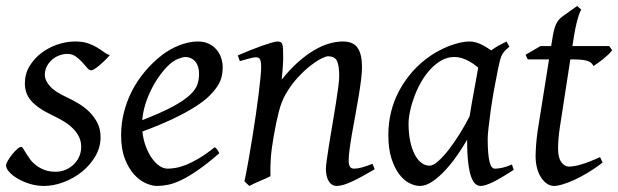

<svg xmlns="http://www.w3.org/2000/svg" viewBox="-22 -594 2041 634"><path d="M340.8 -412.1Q331.1 -400.9 321.5 -391.8Q312 -382.8 303.7 -376Q295.4 -369.1 288.8 -365.5Q282.2 -361.8 278.8 -361.8Q272.5 -361.8 265.4 -370.4Q258.3 -378.9 249.3 -388.9Q240.2 -398.9 228.3 -407.5Q216.3 -416 200.2 -416Q186.5 -416 173.3 -410.9Q160.2 -405.8 149.7 -396.7Q139.2 -387.7 132.6 -374.8Q126 -361.8 126 -346.2Q126 -329.1 142.3 -310.1Q158.7 -291 198.2 -272.9Q218.3 -263.7 238.3 -251.5Q258.3 -239.3 274.2 -223.4Q290 -207.5 300 -187.3Q310.1 -167 310.1 -141.1Q310.1 -107.4 292.7 -77.9Q275.4 -48.3 248.3 -26.6Q221.2 -4.9 188 7.6Q154.8 20 123 20Q100.1 20 77.6 13.4Q55.2 6.8 37.6 -3.4Q20 -13.7 9 -25.6Q-2 -37.6 -2 -47.9Q-2 -53.2 3.9 -63.5Q9.8 -73.7 17.8 -83.7Q25.9 -93.8 34.2 -101.3Q42.5 -108.9 47.9 -108.9Q51.3 -108.9 54.9 -102.8Q58.6 -96.7 64.2 -87.6Q69.8 -78.6 77.6 -67.9Q85.4 -57.1 97.2 -48.1Q108.9 -39.1 124.8 -33Q140.6 -26.9 162.1 -26.9Q179.2 -26.9 194.6 -33.4Q210 -40 221.4 -51Q232.9 -62 239.5 -76.9Q246.1 -91.8 246.1 -108.9Q246.1 -127.9 238.3 -143.3Q230.5 -158.7 217.5 -171.1Q204.6 -183.6 187.5 -193.8Q170.4 -204.1 151.9 -212.9Q126 -225.1 108.4 -237.3Q90.8 -249.5 80.1 -262.2Q69.3 -274.9 64.7 -289.1Q60.1 -303.2 60.1 -318.8Q60.1 -349.6 75.2 -375Q90.3 -400.4 114.3 -418.7Q138.2 -437 167.7 -447Q197.3 -457 226.1 -457Q251 -457 268.1 -451.2Q285.2 -445.3 298.1 -437.5Q311 -429.7 320.8 -422.4Q330.6 -415 340.8 -412.1Z M538.1 -381.8Q522 -367.2 506.6 -346.2Q491.2 -325.2 478.8 -300.8Q466.3 -276.4 458 -249.8Q449.7 -223.1 447.8 -197.3Q511.7 -222.2 549.1 -242.4Q586.4 -262.7 605.5 -280.8Q624.5 -298.8 629.9 -315.4Q635.3 -332 635.3 -349.1Q635.3 -364.3 631.3 -375.2Q627.4 -386.2 621.1 -392.8Q614.7 -399.4 606.7 -402.6Q598.6 -405.8 590.3 -405.8Q582.5 -405.8 567.4 -400.1Q552.2 -394.5 538.1 -381.8ZM713.4 -371.1Q713.4 -357.4 710.2 -342.3Q707 -327.1 697 -311Q687 -294.9 669.2 -277.3Q651.4 -259.8 621.8 -241Q592.3 -222.2 549.8 -201.9Q507.3 -181.6 448.2 -159.7Q451.2 -132.3 459.7 -109.9Q468.3 -87.4 479.7 -71.3Q491.2 -55.2 504.6 -46.1Q518.1 -37.1 531.2 -37.1Q541.5 -37.1 556.2 -39.3Q570.8 -41.5 590.1 -48.8Q609.4 -56.2 633.5 -70.3Q657.7 -84.5 687 -107.9Q692.4 -105 696.5 -98.4Q700.7 -91.8 702.1 -87.9Q662.1 -53.2 631.3 -32Q600.6 -10.7 576.4 0.7Q552.2 12.2 533 16.1Q513.7 20 496.1 20Q480 20 459.5 11Q439 2 420.9 -17.8Q402.8 -37.6 390.4 -69.6Q377.9 -101.6 377.9 -147.9Q377.9 -186 387.2 -222.9Q396.5 -259.8 413.8 -293.7Q431.2 -327.6 456.5 -357.9Q481.9 -388.2 514.2 -413.1Q525.4 -421.9 539.6 -429.9Q553.7 -438 569.1 -444.1Q584.5 -450.2 600.3 -453.6Q616.2 -457 631.3 -457Q652.3 -457 667.7 -449.5Q683.1 -441.9 693.4 -429.7Q703.6 -417.5 708.5 -402.1Q713.4 -386.7 713.4 -371.1Z M1215.3 -35.2Q1170.9 -8.8 1139.9 5.6Q1108.9 20 1090.3 20Q1073.2 20 1063.7 4.6Q1054.2 -10.7 1054.2 -37.1Q1054.2 -45.9 1057.4 -68.6Q1060.5 -91.3 1065.4 -121.6Q1070.3 -151.9 1076.2 -186Q1082 -220.2 1086.9 -251Q1091.8 -281.7 1095 -306.2Q1098.1 -330.6 1098.1 -341.8Q1098.1 -378.9 1090.3 -393.6Q1082.5 -408.2 1061 -408.2Q1054.7 -408.2 1038.8 -400.4Q1022.9 -392.6 1002.9 -377Q982.9 -361.3 961.2 -337.9Q939.5 -314.5 921.4 -283.2Q907.7 -259.8 899.2 -227.1Q890.6 -194.3 882.3 -147Q874.5 -103.5 872.3 -72.3Q870.1 -41 871.1 -12.2Q864.7 -8.8 855.2 -4.6Q845.7 -0.5 835.7 3.9Q825.7 8.3 816.4 12.5Q807.1 16.6 801.3 20L785.2 4.9Q792 -27.3 798.6 -64.9Q805.2 -102.5 811.3 -140.4Q817.4 -178.2 822.8 -215.1Q828.1 -252 832 -283Q835.9 -314 838.1 -337.4Q840.3 -360.8 840.3 -372.1Q840.3 -383.3 839.1 -389.9Q837.9 -396.5 835.7 -399.7Q833.5 -402.8 830.1 -403.8Q826.7 -404.8 822.3 -404.8Q817.9 -404.8 809.3 -402.8Q800.8 -400.9 792 -398.4Q781.7 -395.5 770 -392.1L763.2 -411.1Q783.7 -419.9 804.4 -428.2Q825.2 -436.5 843.3 -442.9Q861.3 -449.2 874.8 -453.1Q888.2 -457 894 -457Q900.9 -457 904.8 -454.8Q908.7 -452.6 910.4 -446.8Q912.1 -440.9 912.6 -430.2Q913.1 -419.4 913.1 -401.9Q913.1 -396.5 912.6 -387.2Q912.1 -377.9 911.4 -367.4Q910.6 -356.9 909.7 -346.9Q908.7 -336.9 908.2 -331.1Q934.6 -364.3 961.4 -388.2Q988.3 -412.1 1014.2 -427.5Q1040 -442.9 1064.2 -450Q1088.4 -457 1110.4 -457Q1125.5 -457 1137.5 -452.6Q1149.4 -448.2 1157.2 -438.2Q1165 -428.2 1169.2 -411.9Q1173.3 -395.5 1173.3 -372.1Q1173.3 -355 1170.2 -329.6Q1167 -304.2 1162.1 -274.7Q1157.2 -245.1 1151.4 -213.9Q1145.5 -182.6 1140.6 -154.3Q1135.7 -126 1132.6 -102.8Q1129.4 -79.6 1129.4 -65.9Q1129.4 -49.3 1133.8 -43.2Q1138.2 -37.1 1147 -37.1Q1158.2 -37.1 1172.9 -41Q1187.5 -44.9 1208 -53.2Z M1528.8 -210.4Q1532.2 -232.4 1536.4 -256.1Q1540.5 -279.8 1544.7 -301.8Q1548.8 -323.7 1552 -342Q1555.2 -360.4 1557.1 -371.1Q1549.8 -377 1541 -383.1Q1532.2 -389.2 1522.2 -394.3Q1512.2 -399.4 1501.2 -402.6Q1490.2 -405.8 1478.5 -405.8Q1456.1 -405.8 1436.3 -394.8Q1416.5 -383.8 1399.7 -365.7Q1382.8 -347.7 1369.4 -324.5Q1356 -301.3 1346.7 -276.6Q1337.4 -252 1332.3 -228Q1327.1 -204.1 1327.1 -185.1Q1327.1 -153.3 1332.5 -127.9Q1337.9 -102.5 1347.2 -84.5Q1356.4 -66.4 1369.1 -56.6Q1381.8 -46.9 1396.5 -46.9Q1408.2 -46.9 1425 -61.8Q1441.9 -76.7 1460.2 -100.3Q1478.5 -124 1496.6 -153.1Q1514.6 -182.1 1528.8 -210.4ZM1674.3 -33.2Q1631.8 -5.4 1605.7 7.3Q1579.6 20 1565.4 20Q1556.6 20 1548.6 13.9Q1540.5 7.8 1534.2 -9Q1527.8 -25.9 1524.2 -55.7Q1520.5 -85.4 1520.5 -132.8Q1507.8 -110.4 1489.5 -83.7Q1471.2 -57.1 1450.2 -33.9Q1429.2 -10.7 1407 4.6Q1384.8 20 1364.3 20Q1348.1 20 1329.8 10.7Q1311.5 1.5 1296.1 -18.8Q1280.8 -39.1 1270.5 -71Q1260.3 -103 1260.3 -148.9Q1260.3 -187.5 1269.3 -224.4Q1278.3 -261.2 1296.4 -294.9Q1314.5 -328.6 1340.6 -358.2Q1366.7 -387.7 1401.4 -411.1Q1414.6 -419.9 1430.4 -428.2Q1446.3 -436.5 1463.1 -442.9Q1480 -449.2 1496.6 -453.1Q1513.2 -457 1528.3 -457Q1538.6 -457 1548.3 -454.3Q1558.1 -451.7 1567.1 -447.3Q1576.2 -442.9 1584.5 -437.7Q1592.8 -432.6 1600.1 -427.7Q1611.3 -436 1624 -443.1Q1636.7 -450.2 1650.4 -457L1660.2 -439.9Q1651.9 -433.1 1646.5 -427.7Q1641.1 -422.4 1637 -415.3Q1632.8 -408.2 1629.9 -397.9Q1627 -387.7 1623.5 -371.1Q1616.2 -335.9 1609.6 -299.1Q1603 -262.2 1598.4 -229.5Q1593.8 -196.8 1591.1 -171.9Q1588.4 -147 1588.4 -136.2Q1588.4 -108.4 1590.1 -89.4Q1591.8 -70.3 1594.7 -58.8Q1597.7 -47.4 1602.1 -42.2Q1606.4 -37.1 1612.3 -37.1Q1622.1 -37.1 1635.5 -39.8Q1648.9 -42.5 1668.5 -50.8Z M1967.8 -57.1Q1943.8 -38.6 1919.9 -24.2Q1896 -9.8 1874.5 0Q1853 9.8 1835.7 14.9Q1818.4 20 1807.6 20Q1795.4 20 1784.4 12.7Q1773.4 5.4 1764.9 -7.6Q1756.3 -20.5 1751.5 -38.6Q1746.6 -56.6 1746.6 -78.1Q1746.6 -87.4 1747.1 -96.7Q1747.6 -106 1748.3 -116Q1749 -126 1750.2 -137.2Q1751.5 -148.4 1753.4 -162.1L1791 -397.9H1720.7L1713.4 -413.1L1762.7 -441.9H1797.9L1800.8 -459Q1803.7 -479 1806.9 -492.2Q1810.1 -505.4 1814.2 -514.2Q1818.4 -522.9 1823.2 -528.6Q1828.1 -534.2 1834.5 -539.1L1883.8 -574.2L1897.5 -562Q1894 -557.6 1890.1 -546.4Q1886.7 -536.6 1882.1 -518.6Q1877.4 -500.5 1872.6 -470.2L1868.2 -441.9H1989.7L1999.5 -428.2Q1994.6 -421.4 1986.1 -413.3Q1977.5 -405.3 1968.3 -397.9Q1959 -390.6 1950.4 -384.5Q1941.9 -378.4 1937.5 -376Q1934.6 -382.8 1929.4 -387Q1924.3 -391.1 1915.5 -393.6Q1906.7 -396 1893.8 -397Q1880.9 -397.9 1862.8 -397.9H1861.3L1826.7 -173.8Q1825.2 -164.6 1824 -154.1Q1822.8 -143.6 1822 -134Q1821.3 -124.5 1821 -116.2Q1820.8 -107.9 1820.8 -103Q1820.8 -72.8 1831.8 -58.3Q1842.8 -43.9 1856.4 -43.9Q1873.5 -43.9 1898.2 -51.3Q1922.9 -58.6 1959.5 -75.2Z"/></svg>

Font: Gentium Plus Viet
Style: Italic
Weight: 400
Italic angle: -8°
Designer: J. Victor Gaultney, Annie Olsen, Iska Routamaa, Becca Hirsbrunner
Foundry: SIL International
Version: Version 5.000